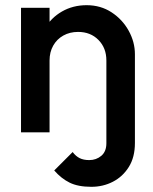

<svg xmlns="http://www.w3.org/2000/svg" viewBox="-20 -510 591 740"><path d="M332 210Q281 210 248.5 194Q216 178 189 147L260 76Q272 92 287 99.5Q302 107 324 107Q351 107 370.5 90.5Q390 74 390 42V-183H500V41Q500 96 476.5 133.5Q453 171 415 190.5Q377 210 332 210ZM390 0V-277Q390 -325 359.5 -356Q329 -387 281 -387Q249 -387 224 -373Q199 -359 185 -334Q171 -309 171 -277L128 -301Q128 -356 152 -398.5Q176 -441 218.5 -465.5Q261 -490 314 -490Q368 -490 410 -462.5Q452 -435 476 -391.5Q500 -348 500 -301V0ZM61 0V-480H171V0Z"/></svg>

Font: Outfit Thin Medium
Style: Regular
Weight: 500
Version: Version 1.100;gftools[0.9.27]